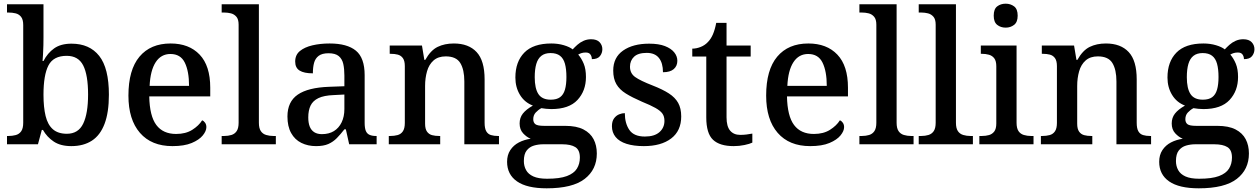

<svg xmlns="http://www.w3.org/2000/svg" viewBox="-20 -783 6838 1042"><path d="M367 10Q309 10 272 -14.5Q235 -39 213 -78H207L186 0H18V-45H25Q47 -45 65.5 -50Q84 -55 95 -70.5Q106 -86 106 -117V-647Q106 -677 94.5 -691.5Q83 -706 65 -710.5Q47 -715 25 -715H18V-760H216V-580Q216 -563 215.5 -537Q215 -511 213.5 -487.5Q212 -464 211 -452H216Q238 -495 274 -520.5Q310 -546 368 -546Q466 -546 518.5 -479.5Q571 -413 571 -269Q571 -173 547.5 -111Q524 -49 478.5 -19.5Q433 10 367 10ZM343 -57Q405 -57 431.5 -112Q458 -167 458 -270Q458 -376 431.5 -428Q405 -480 342 -480Q270 -480 243 -428Q216 -376 216 -269Q216 -201 227.5 -153.5Q239 -106 267 -81.5Q295 -57 343 -57Z M916 10Q802 10 739.5 -62Q677 -134 677 -264Q677 -404 737 -475.5Q797 -547 906 -547Q1006 -547 1063.5 -486.5Q1121 -426 1121 -307V-260H790Q792 -153 828.5 -104.5Q865 -56 936 -56Q988 -56 1023.5 -78.5Q1059 -101 1077 -130Q1086 -127 1093 -117Q1100 -107 1100 -93Q1100 -72 1080.5 -48Q1061 -24 1020.5 -7Q980 10 916 10ZM1006 -317Q1006 -396 983 -443Q960 -490 905 -490Q854 -490 825 -445.5Q796 -401 792 -317Z M1183 0V-45H1196Q1218 -45 1236 -50.5Q1254 -56 1264.5 -71.5Q1275 -87 1275 -117V-649Q1275 -678 1263 -692Q1251 -706 1233.5 -710.5Q1216 -715 1196 -715H1183V-760H1385V-117Q1385 -87 1395.5 -71.5Q1406 -56 1424.5 -50.5Q1443 -45 1464 -45H1477V0Z M1695 10Q1651 10 1615.5 -7.5Q1580 -25 1560 -61Q1540 -97 1540 -151Q1540 -231 1596 -269.5Q1652 -308 1767 -312L1849 -315V-373Q1849 -409 1843 -436Q1837 -463 1818.5 -478.5Q1800 -494 1763 -494Q1728 -494 1709.5 -480Q1691 -466 1684.5 -442Q1678 -418 1678 -385Q1630 -385 1606 -400Q1582 -415 1582 -449Q1582 -485 1607.5 -506Q1633 -527 1675.5 -537Q1718 -547 1769 -547Q1864 -547 1911.5 -508Q1959 -469 1959 -375V-117Q1959 -89 1965 -73.5Q1971 -58 1985 -51.5Q1999 -45 2021 -45H2024V0H1875L1857 -81H1849Q1828 -54 1808 -33.5Q1788 -13 1762 -1.5Q1736 10 1695 10ZM1727 -55Q1765 -55 1792 -71.5Q1819 -88 1834 -119Q1849 -150 1849 -191V-270L1791 -267Q1738 -265 1708 -250.5Q1678 -236 1665.5 -210Q1653 -184 1653 -146Q1653 -116 1661 -96Q1669 -76 1685.5 -65.5Q1702 -55 1727 -55Z M2090 0V-45H2097Q2120 -45 2138 -50Q2156 -55 2166.5 -70.5Q2177 -86 2177 -116V-424Q2177 -453 2166.5 -467.5Q2156 -482 2139 -486.5Q2122 -491 2100 -491H2095V-536H2270L2283 -458H2288Q2317 -510 2355 -528.5Q2393 -547 2443 -547Q2523 -547 2566.5 -500.5Q2610 -454 2610 -352V-117Q2610 -86 2619 -70.5Q2628 -55 2644.5 -50Q2661 -45 2683 -45H2688V0H2500V-341Q2500 -405 2478 -441Q2456 -477 2399 -477Q2358 -477 2333 -455Q2308 -433 2297.5 -396Q2287 -359 2287 -317V-112Q2287 -83 2297.5 -68.5Q2308 -54 2325 -49.5Q2342 -45 2364 -45H2369V0Z M2947 239Q2840 239 2786 201.5Q2732 164 2732 95Q2732 58 2749.5 31.5Q2767 5 2796 -10Q2825 -25 2860 -30Q2838 -39 2819 -59.5Q2800 -80 2800 -113Q2800 -144 2817.5 -166.5Q2835 -189 2872 -210Q2827 -227 2802 -268Q2777 -309 2777 -362Q2777 -448 2825.5 -497.5Q2874 -547 2972 -547Q3009 -547 3040.5 -537.5Q3072 -528 3088 -515Q3099 -527 3113.5 -540Q3128 -553 3147 -561.5Q3166 -570 3188 -570Q3219 -570 3234 -554Q3249 -538 3249 -516Q3249 -495 3236 -478.5Q3223 -462 3192 -462Q3192 -476 3184.5 -487Q3177 -498 3159 -498Q3146 -498 3136.5 -495Q3127 -492 3118 -487Q3136 -466 3148 -437Q3160 -408 3160 -365Q3160 -290 3114 -240.5Q3068 -191 2972 -191Q2960 -191 2944 -192.5Q2928 -194 2918 -196Q2901 -187 2887.5 -172.5Q2874 -158 2874 -136Q2874 -118 2885.5 -109Q2897 -100 2933 -100H3047Q3109 -100 3146.5 -80.5Q3184 -61 3201.5 -27.5Q3219 6 3219 50Q3219 137 3153 188Q3087 239 2947 239ZM2949 187Q3018 187 3056.5 172.5Q3095 158 3111 132Q3127 106 3127 72Q3127 31 3102.5 15.5Q3078 0 3031 0H2928Q2902 0 2878 7Q2854 14 2838.5 33.5Q2823 53 2823 91Q2823 118 2835 140Q2847 162 2874.5 174.5Q2902 187 2949 187ZM2969 -242Q3001 -242 3019.5 -255.5Q3038 -269 3046 -296.5Q3054 -324 3054 -365Q3054 -408 3046 -437Q3038 -466 3019 -480.5Q3000 -495 2968 -495Q2937 -495 2918 -480Q2899 -465 2890.5 -436Q2882 -407 2882 -364Q2882 -303 2902 -272.5Q2922 -242 2969 -242Z M3474 10Q3419 10 3380 -2.5Q3341 -15 3321 -39.5Q3301 -64 3301 -98Q3301 -125 3312.5 -140.5Q3324 -156 3340 -162.5Q3356 -169 3371 -169Q3371 -114 3395.5 -78Q3420 -42 3480 -42Q3532 -42 3559 -66Q3586 -90 3586 -127Q3586 -151 3575 -166.5Q3564 -182 3537.5 -197Q3511 -212 3464 -231Q3411 -254 3376.5 -275.5Q3342 -297 3325 -326.5Q3308 -356 3308 -400Q3308 -471 3361.5 -508.5Q3415 -546 3503 -546Q3555 -546 3588.5 -533Q3622 -520 3639 -499Q3656 -478 3656 -453Q3656 -425 3636.5 -408Q3617 -391 3578 -391Q3578 -441 3556 -468.5Q3534 -496 3490 -496Q3443 -496 3421 -475Q3399 -454 3399 -421Q3399 -385 3427 -365Q3455 -345 3522 -319Q3576 -298 3610 -276Q3644 -254 3660.5 -224.5Q3677 -195 3677 -151Q3677 -73 3622.5 -31.5Q3568 10 3474 10Z M3962 10Q3886 10 3849.5 -24.5Q3813 -59 3813 -146V-476H3737V-519Q3759 -519 3782 -528Q3805 -537 3821 -554Q3838 -571 3849 -596.5Q3860 -622 3867 -659H3923V-536H4054V-476H3923V-146Q3923 -97 3942.5 -74Q3962 -51 3997 -51Q4015 -51 4031 -53Q4047 -55 4063 -58V-9Q4049 -2 4020.5 4Q3992 10 3962 10Z M4377 10Q4263 10 4200.5 -62Q4138 -134 4138 -264Q4138 -404 4198 -475.5Q4258 -547 4367 -547Q4467 -547 4524.5 -486.5Q4582 -426 4582 -307V-260H4251Q4253 -153 4289.5 -104.5Q4326 -56 4397 -56Q4449 -56 4484.5 -78.5Q4520 -101 4538 -130Q4547 -127 4554 -117Q4561 -107 4561 -93Q4561 -72 4541.5 -48Q4522 -24 4481.5 -7Q4441 10 4377 10ZM4467 -317Q4467 -396 4444 -443Q4421 -490 4366 -490Q4315 -490 4286 -445.5Q4257 -401 4253 -317Z M4644 0V-45H4657Q4679 -45 4697 -50.5Q4715 -56 4725.5 -71.5Q4736 -87 4736 -117V-649Q4736 -678 4724 -692Q4712 -706 4694.5 -710.5Q4677 -715 4657 -715H4644V-760H4846V-117Q4846 -87 4856.5 -71.5Q4867 -56 4885.5 -50.5Q4904 -45 4925 -45H4938V0Z M4966 0V-45H4979Q5001 -45 5019 -50.5Q5037 -56 5047.5 -71.5Q5058 -87 5058 -117V-649Q5058 -678 5046 -692Q5034 -706 5016.5 -710.5Q4999 -715 4979 -715H4966V-760H5168V-117Q5168 -87 5178.5 -71.5Q5189 -56 5207.5 -50.5Q5226 -45 5247 -45H5260V0Z M5295 0V-45H5308Q5330 -45 5347.5 -50Q5365 -55 5376 -69.5Q5387 -84 5387 -113V-423Q5387 -452 5376 -466.5Q5365 -481 5347 -486Q5329 -491 5308 -491H5303V-536H5497V-117Q5497 -87 5507.5 -71.5Q5518 -56 5536.5 -50.5Q5555 -45 5576 -45H5589V0ZM5438 -633Q5411 -633 5392 -648Q5373 -663 5373 -698Q5373 -734 5392 -748.5Q5411 -763 5438 -763Q5464 -763 5483.5 -748.5Q5503 -734 5503 -698Q5503 -663 5483.5 -648Q5464 -633 5438 -633Z M5629 0V-45H5636Q5659 -45 5677 -50Q5695 -55 5705.5 -70.5Q5716 -86 5716 -116V-424Q5716 -453 5705.5 -467.5Q5695 -482 5678 -486.5Q5661 -491 5639 -491H5634V-536H5809L5822 -458H5827Q5856 -510 5894 -528.5Q5932 -547 5982 -547Q6062 -547 6105.5 -500.5Q6149 -454 6149 -352V-117Q6149 -86 6158 -70.5Q6167 -55 6183.5 -50Q6200 -45 6222 -45H6227V0H6039V-341Q6039 -405 6017 -441Q5995 -477 5938 -477Q5897 -477 5872 -455Q5847 -433 5836.5 -396Q5826 -359 5826 -317V-112Q5826 -83 5836.5 -68.5Q5847 -54 5864 -49.5Q5881 -45 5903 -45H5908V0Z M6486 239Q6379 239 6325 201.5Q6271 164 6271 95Q6271 58 6288.5 31.5Q6306 5 6335 -10Q6364 -25 6399 -30Q6377 -39 6358 -59.5Q6339 -80 6339 -113Q6339 -144 6356.5 -166.5Q6374 -189 6411 -210Q6366 -227 6341 -268Q6316 -309 6316 -362Q6316 -448 6364.5 -497.5Q6413 -547 6511 -547Q6548 -547 6579.5 -537.5Q6611 -528 6627 -515Q6638 -527 6652.5 -540Q6667 -553 6686 -561.5Q6705 -570 6727 -570Q6758 -570 6773 -554Q6788 -538 6788 -516Q6788 -495 6775 -478.5Q6762 -462 6731 -462Q6731 -476 6723.5 -487Q6716 -498 6698 -498Q6685 -498 6675.5 -495Q6666 -492 6657 -487Q6675 -466 6687 -437Q6699 -408 6699 -365Q6699 -290 6653 -240.5Q6607 -191 6511 -191Q6499 -191 6483 -192.5Q6467 -194 6457 -196Q6440 -187 6426.5 -172.5Q6413 -158 6413 -136Q6413 -118 6424.5 -109Q6436 -100 6472 -100H6586Q6648 -100 6685.5 -80.5Q6723 -61 6740.5 -27.5Q6758 6 6758 50Q6758 137 6692 188Q6626 239 6486 239ZM6488 187Q6557 187 6595.5 172.5Q6634 158 6650 132Q6666 106 6666 72Q6666 31 6641.5 15.5Q6617 0 6570 0H6467Q6441 0 6417 7Q6393 14 6377.5 33.5Q6362 53 6362 91Q6362 118 6374 140Q6386 162 6413.5 174.5Q6441 187 6488 187ZM6508 -242Q6540 -242 6558.5 -255.5Q6577 -269 6585 -296.5Q6593 -324 6593 -365Q6593 -408 6585 -437Q6577 -466 6558 -480.5Q6539 -495 6507 -495Q6476 -495 6457 -480Q6438 -465 6429.5 -436Q6421 -407 6421 -364Q6421 -303 6441 -272.5Q6461 -242 6508 -242Z"/></svg>

Font: Noto Serif Hebrew Medium
Style: Regular
Weight: 500
Version: Version 2.003